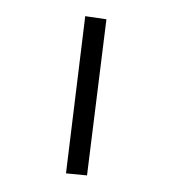

<svg xmlns="http://www.w3.org/2000/svg" viewBox="-130 -764 811 906"><g transform="rotate(-20 275.0 -311.5)"><path d="M152 43 62 0 401 -666 490 -618Z"/></g></svg>

Font: Inconsolata SemiExpanded SemiBold
Style: Regular
Weight: 600
Width: 6
Monospace: yes
Designer: Raph Levien, Cyreal, Brenton Simpson
Foundry: Raph Levien, Cyreal, Google
Version: Version 3.001; ttfautohint (v1.8.2.53-6de2)